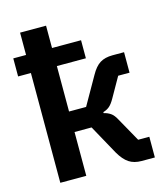

<svg xmlns="http://www.w3.org/2000/svg" viewBox="-110 -827 800 914"><g transform="rotate(-15 289.5 -370.0)"><path d="M74 0V-541H11V-630H74V-740H202V-630H345V-541H202V-317H286L364 -454Q385 -492 409.5 -507Q434 -522 471 -522H528V-421H472L417 -324Q403 -299 390 -288Q377 -277 359 -272V-267Q377 -263 392 -253Q407 -243 420 -218L485 -102H540V0H475Q438 0 413 -16.5Q388 -33 366 -71L286 -216H202V0Z"/></g></svg>

Font: IBM Plex Sans SemiBold
Style: Regular
Weight: 600
Designer: Mike Abbink, Paul van der Laan, Pieter van Rosmalen
Foundry: Bold Monday
Version: Version 3.201